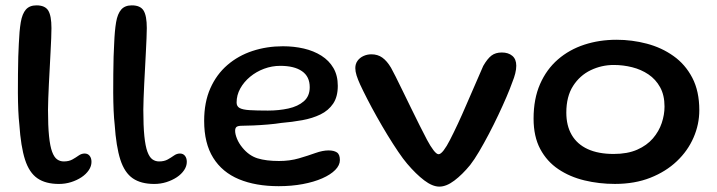

<svg xmlns="http://www.w3.org/2000/svg" viewBox="-20 -650 2635 706"><path d="M196.8 26.4Q147.8 26.4 117.7 5.7Q87.5 -15 72 -63Q56.6 -111 51.1 -192.6Q48.7 -213.1 47.3 -243.4Q46 -273.7 45.8 -308.7Q45.7 -343.8 46.1 -378.1Q46.4 -412.5 47.2 -441.6Q48 -470.8 49.2 -489.2Q51.1 -536.8 56.4 -568.2Q61.7 -599.5 75.2 -614.9Q88.8 -630.3 114.1 -630.3Q145.6 -630.3 157.4 -611.2Q169.2 -592.1 169.2 -546.8Q169.2 -532.5 168.3 -509.5Q167.3 -486.5 165.9 -458.6Q164.6 -430.6 162.9 -400.7Q161.2 -370.8 159.8 -341.9Q158.4 -313.1 157.5 -288.4Q156.5 -263.8 156.5 -246.4Q156.5 -187 160.3 -149.6Q164.1 -112.2 171.6 -92Q179.1 -71.8 189.9 -64.1Q200.7 -56.4 214.4 -56.4Q233.3 -56.4 246.2 -63.6Q259 -70.8 269.4 -78.2Q279.8 -85.5 291.2 -85.5Q302.8 -85.5 309.6 -77.1Q316.4 -68.6 316.4 -54.8Q316.4 -39 306.5 -24.3Q296.6 -9.6 279.7 1.7Q262.8 12.9 241.3 19.7Q219.9 26.4 196.8 26.4Z M547.3 26.4Q498.3 26.4 468.2 5.7Q438 -15 422.5 -63Q407.1 -111 401.6 -192.6Q399.2 -213.1 397.8 -243.4Q396.5 -273.7 396.3 -308.7Q396.2 -343.8 396.6 -378.1Q396.9 -412.5 397.7 -441.6Q398.5 -470.8 399.8 -489.2Q401.6 -536.8 406.9 -568.2Q412.2 -599.5 425.8 -614.9Q439.3 -630.3 464.6 -630.3Q496.1 -630.3 507.9 -611.2Q519.8 -592.1 519.8 -546.8Q519.8 -532.5 518.8 -509.5Q517.8 -486.5 516.4 -458.6Q515.1 -430.6 513.4 -400.7Q511.7 -370.8 510.3 -341.9Q508.9 -313.1 508 -288.4Q507 -263.8 507 -246.4Q507 -187 510.8 -149.6Q514.6 -112.2 522.1 -92Q529.6 -71.8 540.4 -64.1Q551.2 -56.4 564.9 -56.4Q583.8 -56.4 596.7 -63.6Q609.5 -70.8 619.9 -78.2Q630.3 -85.5 641.7 -85.5Q653.3 -85.5 660.1 -77.1Q666.9 -68.6 666.9 -54.8Q666.9 -39 657 -24.3Q647.1 -9.6 630.2 1.7Q613.2 12.9 591.8 19.7Q570.4 26.4 547.3 26.4Z M1004.7 34.6Q920.4 34.6 858.8 9.1Q797.2 -16.5 764 -69.7Q730.7 -122.9 730.7 -205.6Q730.7 -273.9 753.4 -325.2Q776.1 -376.4 816 -410.8Q855.8 -445.2 908.4 -462.6Q960.9 -479.9 1020.3 -479.9Q1060.9 -479.9 1097.2 -471.5Q1133.6 -463 1161.8 -445.2Q1190 -427.4 1206.1 -399.8Q1222.1 -372.3 1222.1 -334.4Q1222.1 -294.2 1205 -268.9Q1187.9 -243.6 1158.4 -229.2Q1128.9 -214.9 1091.6 -208.1Q1054.2 -201.3 1013.8 -197.9Q993.7 -194.6 965.6 -192.2Q937.4 -189.8 911.3 -188.7Q885.1 -187.6 870.6 -187.6Q855.7 -187.6 850.1 -183.6Q844.6 -179.6 844.6 -168.9Q844.6 -156.7 851.5 -139.7Q858.4 -122.8 871.4 -107.1Q895.3 -77.7 927 -67.8Q958.8 -58 1005.7 -58Q1045.9 -58 1079.3 -67.8Q1112.8 -77.6 1139.7 -87.3Q1166.7 -96.9 1188.1 -96.9Q1207.4 -96.9 1218.6 -89.7Q1229.8 -82.4 1229.8 -61.5Q1229.8 -42.4 1212.6 -25Q1195.4 -7.6 1164.8 5.8Q1134.3 19.2 1093.3 26.9Q1052.4 34.6 1004.7 34.6ZM965.1 -243.4Q1005.7 -243.4 1040.6 -251.1Q1075.6 -258.8 1097.2 -277.6Q1118.9 -296.4 1118.9 -329.4Q1118.9 -368.6 1090.5 -388.2Q1062.2 -407.9 1010.5 -407.9Q979.9 -407.9 951 -397.2Q922.2 -386.4 899.5 -367.6Q876.8 -348.7 863.4 -324.5Q850 -300.2 850 -273Q850 -258.9 861.2 -252.8Q872.3 -246.6 897.7 -245Q923 -243.4 965.1 -243.4Z M1595.6 36.2Q1570.2 36.2 1539.9 13.2Q1509.6 -9.8 1477.3 -47.8Q1462.9 -64.5 1444.2 -92.2Q1425.4 -119.9 1405.1 -153.1Q1384.9 -186.2 1365.6 -220.7Q1346.2 -255.2 1330.4 -286.1Q1314.6 -316.9 1304.3 -339.1Q1296 -357.4 1291.2 -372.4Q1286.5 -387.4 1286.5 -399.6Q1286.5 -415.3 1294.8 -426.6Q1303 -437.9 1316.6 -444.1Q1330.1 -450.3 1345.7 -450.3Q1368.8 -450.3 1385.9 -438.1Q1403 -425.9 1417.8 -400.9Q1423.7 -390.8 1434.9 -368.2Q1446.1 -345.7 1460.7 -315.8Q1475.2 -285.9 1491.2 -253.3Q1507.1 -220.8 1522.4 -190.1Q1537.8 -159.4 1550.2 -135.8Q1562.8 -112.2 1574 -97.6Q1585.2 -82.9 1592.7 -82.9Q1600.4 -82.9 1611.5 -97.3Q1622.6 -111.8 1634.4 -135.1Q1663.9 -192.5 1694.1 -263.2Q1724.3 -333.9 1756.9 -407.6Q1772.2 -434.2 1787.1 -445.6Q1802 -457 1825.2 -457Q1849.2 -457 1863.8 -444.7Q1878.4 -432.4 1878.4 -408.4Q1878.4 -395.4 1874.6 -380Q1870.8 -364.7 1863.8 -347.6Q1855.9 -325.2 1842.5 -293.8Q1829 -262.4 1812.3 -227Q1795.6 -191.6 1777.4 -157Q1759.2 -122.4 1741.7 -92.7Q1724.2 -63 1708.9 -43.4Q1680.2 -8.3 1650.8 13.9Q1621.4 36.2 1595.6 36.2Z M2241.2 26.3Q2182.8 26.3 2129 13.3Q2075.3 0.4 2033.2 -27.9Q1991 -56.2 1966.5 -102.1Q1942 -148 1942 -214Q1942 -286.5 1965.8 -340.8Q1989.6 -395.1 2031.5 -431.4Q2073.4 -467.7 2128.8 -485.8Q2184.1 -503.8 2247 -503.8Q2304.1 -503.8 2358.5 -489.4Q2412.8 -475.1 2456.4 -444.1Q2500 -413.2 2525.7 -363.9Q2551.4 -314.6 2551.4 -244.9Q2551.4 -192.7 2530.2 -144.1Q2509.1 -95.4 2468.8 -57.2Q2428.5 -18.9 2371.2 3.7Q2313.9 26.3 2241.2 26.3ZM2236.6 -83.9Q2287.4 -83.9 2323 -99.6Q2358.6 -115.3 2380.8 -141.1Q2402.9 -166.9 2413.2 -197.5Q2423.5 -228.1 2423.5 -258.1Q2423.5 -300 2407.3 -329.2Q2391.2 -358.4 2364.3 -376.5Q2337.4 -394.6 2304.4 -402.8Q2271.4 -411.1 2237.1 -411.1Q2192.1 -411.1 2152.1 -391.9Q2112.1 -372.7 2087.2 -333.9Q2062.4 -295.1 2062.4 -235.9Q2062.4 -187.9 2082.3 -153.8Q2102.2 -119.7 2141 -101.8Q2179.8 -83.9 2236.6 -83.9Z"/></svg>

Font: Gluten Thin
Style: Regular
Weight: 100
Designer: Tyler Finck
Foundry: Etcetera Type Company
Version: Version 1.300